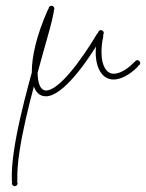

<svg xmlns="http://www.w3.org/2000/svg" viewBox="-20 -329 505 664"><path d="M31 305C37 305 40 301 40 295C36 185 91 -10 130 -150C147 -209 161 -258 166 -288C168 -294 164 -298 158 -299C151 -300 148 -297 146 -291C141 -262 128 -214 111 -155C72 -14 16 183 21 296C21 302 25 305 31 305ZM31 315C36 315 41 310 41 305C41 300 36 295 31 295C26 295 21 300 21 305C21 310 26 315 31 315ZM139 4C196 4 279 -110 332 -201C336 -207 334 -212 329 -215C324 -218 319 -217 315 -211C262 -122 184 -16 139 -16C122 -16 110 -36 110 -81C110 -131 125 -200 163 -286C166 -292 164 -296 158 -299C152 -302 147 -300 145 -294C106 -206 90 -133 90 -81C90 -28 106 4 139 4ZM158 -289C164 -289 168 -294 168 -299C168 -304 164 -309 158 -309C152 -309 148 -304 148 -299C148 -294 152 -289 158 -289ZM158 -289C164 -289 168 -294 168 -299C168 -304 164 -309 158 -309C152 -309 148 -304 148 -299C148 -294 152 -289 158 -289ZM373 -54C397 -54 428 -70 453 -95L455 -97C460 -102 460 -106 455 -111C450 -116 446 -116 444 -114L439 -109C416 -86 391 -74 373 -74C348 -74 331 -102 331 -148C331 -162 332 -180 337 -203C338 -209 336 -214 329 -215C323 -216 318 -214 317 -207C313 -183 311 -162 311 -148C311 -94 333 -54 373 -54ZM329 -205C334 -205 339 -210 339 -215C339 -220 334 -225 329 -225C324 -225 319 -220 319 -215C319 -210 324 -205 329 -205ZM329 -205C334 -205 339 -210 339 -215C339 -220 334 -225 329 -225C324 -225 319 -220 319 -215C319 -210 324 -205 329 -205ZM455 -101C460 -101 465 -106 465 -111C465 -116 460 -121 455 -121C450 -121 445 -116 445 -111C445 -106 450 -101 455 -101Z"/></svg>

Font: Mistral SingleLine Outline
Style: Regular
Weight: 300
Designer: François Chastanet, Élisa Garzelli, Anais Alves, Morgane Autin
Foundry: institut supérieur des arts et du design Toulouse / isdaT
Version: Version 1.000;Glyphs 3.3 (3337)